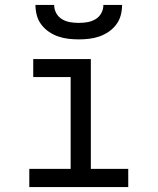

<svg xmlns="http://www.w3.org/2000/svg" viewBox="-20 -760 640 780"><path d="M99 0V-74H267V-447H115V-520H349V-74H501V0ZM300 -600Q279 -600 257.5 -602.5Q236 -605 216 -612Q196 -619 178.5 -631Q161 -643 148 -660Q135 -677 129.5 -698Q124 -719 124 -740H200Q200 -722 208.5 -706.5Q217 -691 232 -682Q247 -673 264.5 -670Q282 -667 300 -667Q318 -667 335.5 -670Q353 -673 368 -682Q383 -691 391.5 -706.5Q400 -722 400 -740H476Q476 -719 470.5 -698Q465 -677 452 -660Q439 -643 421.5 -631Q404 -619 384 -612Q364 -605 342.5 -602.5Q321 -600 300 -600Z"/></svg>

Font: Iosevka HT Extended
Style: Regular
Weight: 400
Width: 7
Monospace: yes
Designer: Belleve Invis
Foundry: Belleve Invis
Version: Version 32.3.0; ttfautohint (v1.8.4)